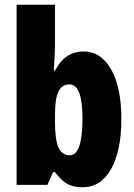

<svg xmlns="http://www.w3.org/2000/svg" viewBox="-20 -780 564 810"><path d="M212 -588Q212 -572 210.5 -546Q209 -520 207 -482H212Q235 -525 265 -544Q295 -563 332 -563Q406 -563 449 -487Q492 -411 492 -278Q492 -145 449 -67.5Q406 10 328 10Q291 10 266 -3Q241 -16 212 -54H204L180 0H50V-760H212ZM273 -424Q241 -424 226.5 -393.5Q212 -363 212 -297V-265Q212 -191 226.5 -158Q241 -125 274 -125Q328 -125 328 -280Q328 -424 273 -424Z"/></svg>

Font: Noto Sans Lao UI ExtCond Blk
Style: Regular
Weight: 900
Width: 2
Designer: Monotype Design Team
Foundry: Monotype Imaging Inc.
Version: Version 2.000; ttfautohint (v1.8.4.7-5d5b)